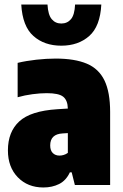

<svg xmlns="http://www.w3.org/2000/svg" viewBox="-20 -818 544 849"><path d="M172 11Q102.5 11 58.8 -34Q15 -79 15 -153Q15 -235 65.2 -281.2Q115.5 -327.5 233 -335L280 -338Q279 -375 259.2 -390.5Q239.5 -406 187 -406Q158 -406 123.8 -401.5Q89.5 -397 58 -388V-540Q95.5 -549 140.5 -554Q185.5 -559 226 -559Q310.5 -559 363.8 -536.5Q417 -514 442 -462.2Q467 -410.5 467 -323V0H311L297 -56H289Q272 -19.5 241.2 -4.2Q210.5 11 172 11ZM202 -175Q202 -152.5 213.5 -141.2Q225 -130 243 -130Q252 -130 261.5 -132.8Q271 -135.5 280 -142V-229.5L257 -228Q202 -225 202 -175ZM251 -616Q176 -616 127.8 -658.8Q79.5 -701.5 74 -798H190Q192.5 -752.5 208.8 -733.2Q225 -714 251 -714Q277.5 -714 293.8 -733.2Q310 -752.5 312 -798H428Q423 -701.5 374.5 -658.8Q326 -616 251 -616Z"/></svg>

Font: Encode Sans Cnd Black
Style: Regular
Weight: 900
Width: 3
Designer: Multiple Designers
Foundry: Impallari Type
Version: Version 3.002; ttfautohint (v1.8.3) -l 8 -r 50 -G 200 -x 14 